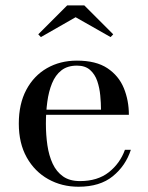

<svg xmlns="http://www.w3.org/2000/svg" viewBox="-20 -700 564 730"><path d="M278.5 10Q215 10 163.5 -18.8Q112 -47.5 81.8 -101.2Q51.5 -155 51.5 -230Q51.5 -305 80 -358.5Q108.5 -412 158.5 -440.8Q208.5 -469.5 272.5 -469.5Q345 -469.5 388.2 -440.8Q431.5 -412 450.8 -365Q470 -318 470 -263.5H119V-283H364Q364 -308 361.2 -337Q358.5 -366 349.8 -391.8Q341 -417.5 322.5 -434Q304 -450.5 272.5 -450.5Q236.5 -450.5 213.5 -432.5Q190.5 -414.5 177.8 -383.2Q165 -352 159.8 -312.5Q154.5 -273 154.5 -230Q154.5 -187 160.2 -147.8Q166 -108.5 180.2 -77.8Q194.5 -47 219.8 -29.2Q245 -11.5 284 -11.5Q351 -11.5 393.8 -45.2Q436.5 -79 455 -130.5H477.5Q458 -70 409 -30Q360 10 278.5 10ZM135.5 -559 125.5 -569.5 235.5 -679.5H300.5L410.5 -569.5L400.5 -559L267.5 -634.5Z"/></svg>

Font: Bodoni Moda SC 11pt
Style: Regular
Weight: 400
Version: Version 2.005